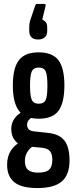

<svg xmlns="http://www.w3.org/2000/svg" viewBox="-20 -761 386 972"><path d="M169 191Q89 191 52.5 161.5Q16 132 16 73Q16 31 35 1.5Q54 -28 90 -47L151 -23Q131 -12 118.5 8Q106 28 106 54Q106 85 122 99Q138 113 173 113Q213 113 229 97.5Q245 82 245 49Q245 19 233 4.5Q221 -10 193 -13L118 -20Q79 -23 58 -47Q37 -71 37 -107Q37 -132 47 -150.5Q57 -169 72.5 -181.5Q88 -194 104 -202L155 -172Q137 -166 127 -155Q117 -144 117 -129Q117 -116 125 -107Q133 -98 152 -96L225 -88Q281 -82 306.5 -49Q332 -16 332 52Q332 123 293.5 157Q255 191 169 191ZM176 -160Q107 -160 76 -200Q45 -240 45 -329Q45 -416 75.5 -456Q106 -496 176 -496Q246 -496 276 -456Q306 -416 306 -329Q306 -240 276 -200Q246 -160 176 -160ZM176 -236Q203 -236 211.5 -255.5Q220 -275 220 -328Q220 -380 211.5 -399.5Q203 -419 176 -419Q150 -419 141 -399.5Q132 -380 132 -328Q132 -275 141 -255.5Q150 -236 176 -236ZM173 -561Q151 -561 139.5 -572Q128 -583 128 -605V-621Q128 -635 130 -646Q132 -657 137 -670L159 -735Q162 -741 166 -741H205Q212 -741 211 -732L194 -662Q205 -657 212 -648.5Q219 -640 219 -621V-605Q219 -583 206.5 -572Q194 -561 173 -561Z"/></svg>

Font: Sofia Sans Extra Condensed SemiBold
Style: Regular
Weight: 600
Designer: Botio Nikoltchev, Ani Petrova
Foundry: lettersoup
Version: Version 4.101